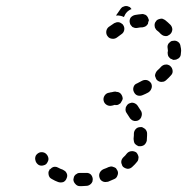

<svg xmlns="http://www.w3.org/2000/svg" viewBox="-20 -612 637 654"><path d="M245 -22Q241 -20 237 -17Q234 -14 232 -10Q231 -6 230 -1Q230 8 237 15Q243 22 252 22Q256 22 259 22Q267 22 275 21Q279 21 283 19Q287 17 290 14Q293 11 295 6Q296 2 296 -2Q295 -12 289 -18Q282 -24 272 -23Q266 -23 259 -23Q256 -23 254 -23Q249 -23 245 -22ZM157 -41Q154 -38 150 -35Q149 -34 148 -34Q148 -33 148 -33Q148 -32 148 -32Q145 -28 145 -24Q145 -19 146 -15Q147 -11 150 -7Q153 -4 157 -2Q167 4 178 8Q187 11 196 8Q204 4 207 -5Q209 -9 209 -14Q209 -18 207 -22Q205 -26 202 -29Q198 -32 194 -34Q185 -37 178 -41Q173 -44 167 -44Q162 -44 157 -41ZM319 -7Q320 -3 323 1Q326 4 330 6Q334 8 339 8Q343 8 348 7Q358 3 369 -2Q377 -5 380 -14Q384 -23 380 -31Q378 -35 375 -39Q371 -42 367 -43Q363 -45 358 -45Q354 -44 350 -43Q342 -39 333 -36Q324 -32 320 -24Q316 -16 319 -7ZM393 -60Q393 -56 395 -52Q396 -47 399 -44Q406 -38 415 -37Q424 -37 431 -44Q440 -52 447 -61Q450 -64 451 -69Q452 -73 452 -77Q451 -82 449 -86Q447 -90 444 -93Q436 -98 427 -97Q418 -96 412 -89Q407 -82 400 -76Q397 -73 395 -69Q393 -65 393 -60ZM116 -93Q107 -90 102 -82Q98 -73 101 -65V-64Q104 -55 112 -50Q120 -46 129 -49Q138 -51 142 -60Q147 -68 144 -77Q141 -86 133 -91Q125 -95 116 -93ZM435 -139Q436 -145 436 -151Q436 -154 436 -156Q436 -165 442 -172Q448 -179 458 -179Q462 -180 466 -178Q470 -176 474 -173Q477 -170 479 -166Q481 -162 481 -158Q481 -154 481 -151Q481 -142 480 -133Q478 -124 471 -118Q463 -113 454 -114Q453 -114 452 -114Q451 -115 450 -115Q448 -116 446 -117Q444 -118 442 -120Q441 -121 439 -123Q437 -126 436 -131Q435 -135 435 -139ZM434 -201Q439 -199 443 -200Q447 -200 451 -202Q460 -207 462 -216Q465 -224 461 -233Q455 -243 448 -253Q445 -257 441 -259Q438 -261 433 -262Q429 -263 424 -261Q420 -260 417 -258Q413 -255 411 -251Q408 -247 408 -243Q407 -239 408 -234Q409 -230 412 -226Q417 -219 421 -212Q423 -208 427 -205Q430 -202 434 -201ZM361 -252Q360 -252 360 -252Q351 -250 343 -255Q335 -260 333 -269Q331 -278 336 -286Q341 -294 350 -296Q350 -296 351 -296Q358 -298 361 -298Q368 -300 372 -300Q375 -300 377 -299Q386 -299 392 -292Q398 -284 398 -275Q397 -274 397 -272Q397 -271 396 -270Q394 -267 392 -263Q391 -262 390 -260Q386 -257 382 -255Q378 -254 373 -254Q373 -254 372 -255Q371 -255 361 -252ZM436 -299Q440 -290 448 -287Q457 -284 466 -288Q476 -292 485 -297Q493 -302 496 -311Q499 -319 495 -328Q490 -336 481 -339Q472 -341 464 -337Q456 -333 447 -328Q438 -325 435 -316Q432 -307 436 -299ZM508 -356Q508 -352 510 -348Q511 -344 514 -340Q517 -337 521 -335Q525 -333 530 -333Q534 -333 538 -334Q543 -336 546 -339Q555 -347 562 -355Q569 -362 568 -371Q567 -381 560 -387Q557 -390 553 -391Q549 -393 544 -392Q540 -392 536 -390Q532 -388 529 -385Q523 -378 516 -372Q513 -369 511 -365Q509 -361 508 -356ZM551 -448Q550 -452 551 -457Q552 -461 555 -465Q558 -468 562 -471Q565 -473 570 -473Q579 -475 587 -469Q594 -464 595 -454Q597 -446 597 -439Q597 -434 596 -429Q596 -424 594 -420Q592 -416 588 -413Q585 -411 580 -409Q576 -408 572 -408Q571 -408 570 -408Q569 -409 568 -409Q565 -411 561 -412Q556 -416 553 -421Q551 -427 551 -433Q552 -436 552 -439Q552 -443 551 -448ZM400 -526Q398 -530 394 -532Q390 -535 386 -536Q382 -537 377 -536Q373 -535 369 -533Q360 -527 350 -520Q343 -514 342 -505Q341 -495 347 -488Q352 -481 362 -480Q371 -479 378 -484Q386 -490 393 -495Q401 -500 403 -509Q405 -518 400 -526ZM510 -514Q507 -518 507 -522Q506 -527 507 -531Q508 -536 511 -539Q513 -543 517 -545Q521 -547 526 -548Q530 -549 534 -548Q539 -546 542 -544Q552 -536 561 -527Q567 -520 567 -511Q566 -501 559 -495Q558 -495 558 -494Q557 -493 556 -493Q554 -492 551 -490Q545 -488 538 -490Q532 -492 527 -497Q522 -503 515 -508Q512 -510 510 -514ZM439 -517Q435 -518 431 -520Q428 -523 425 -527Q423 -530 422 -535Q420 -544 425 -552Q431 -559 440 -561Q451 -563 463 -564Q467 -565 471 -563Q476 -562 479 -559Q482 -556 484 -552Q486 -548 487 -544Q487 -543 487 -543Q487 -543 487 -542Q486 -540 485 -537Q485 -534 484 -531Q481 -526 477 -523Q472 -520 466 -519Q457 -519 448 -517Q444 -516 439 -517ZM375 -559 391 -582Q393 -585 397 -588Q401 -590 405 -591Q409 -592 414 -591Q418 -590 422 -588Q424 -586 425 -585Q427 -583 428 -581Q424 -580 420 -577Q412 -572 407 -564Q404 -559 402 -554Q396 -557 391 -558Q383 -560 375 -559Z"/></svg>

Font: FRB American Cursive Guidelines Dashed Extrabold
Style: Bold Italic
Weight: 800
Italic angle: -25°
Version: Version 2.0;Modular Font Editor K font №1